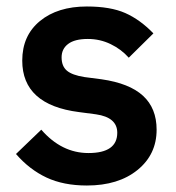

<svg xmlns="http://www.w3.org/2000/svg" viewBox="-20 -554 538 586"><path d="M245.1 12.2Q173.8 12.2 121.8 -12.2Q69.8 -36.6 28.8 -84L106 -158.2Q168 -86.9 250 -86.9Q337.9 -86.9 337.9 -148.9Q337.9 -195.8 272.9 -205.1L221.2 -211.9Q47.9 -233.9 47.9 -369.1Q47.9 -445.3 101.8 -489.7Q155.8 -534.2 245.1 -534.2Q316.9 -534.2 362.3 -514.2Q407.7 -494.1 448.2 -452.1L373 -377.9Q350.1 -403.8 317.6 -419.4Q285.2 -435.1 248 -435.1Q208 -435.1 188 -419.9Q168 -404.8 168 -378.9Q168 -352.1 184.1 -338.4Q200.2 -324.7 237.8 -318.8L290 -312Q375 -299.8 416.5 -261.7Q458 -223.6 458 -158.2Q458 -82.5 399.7 -35.2Q341.3 12.2 245.1 12.2Z"/></svg>

Font: Anuphan SemiBold
Style: Bold
Weight: 600
Designer: Mike Abbink, Paul van der Laan, Pieter van Rosmalen, Mint Tantisuwanna
Foundry: Bold Monday; Cadson Demak
Version: Version 3.002;hotconv 1.0.109;makeotfexe 2.5.65596